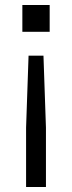

<svg xmlns="http://www.w3.org/2000/svg" viewBox="-20 -520 290 773"><path d="M165 -6 155 -296H95L85 -6V233H165ZM70 -392H180V-500H70Z"/></svg>

Font: Kreadon Medium
Style: Regular
Weight: 500
Designer: kohakuno
Foundry: StudioGnu
Version: Version 1.000;Glyphs 3.1.2 (3151)